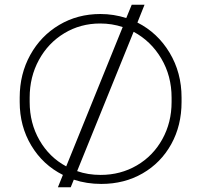

<svg xmlns="http://www.w3.org/2000/svg" viewBox="-20 -761 848 809"><path d="M745 -350V-331Q745 -232 701.5 -153.5Q658 -75 581 -30.5Q504 14 407 14Q345 14 291 -4L278 28H224L245 -24Q161 -66 112 -147.5Q63 -229 63 -331V-350Q63 -449 107.5 -529.5Q152 -610 229.5 -656Q307 -702 403 -702Q459 -702 512 -685L535 -741H589L559 -666Q644 -623 694.5 -539Q745 -455 745 -350ZM259 -60 497 -647Q452 -662 402 -662Q319 -662 251 -621Q183 -580 144 -508.5Q105 -437 105 -350V-331Q105 -242 146.5 -170Q188 -98 259 -60ZM703 -350Q703 -441 659.5 -514.5Q616 -588 543 -627L305 -40Q350 -24 404 -24Q488 -24 556.5 -64Q625 -104 664 -174.5Q703 -245 703 -331Z"/></svg>

Font: Bellota Light
Style: Regular
Weight: 300
Designer: Kemie Guaida
Foundry: Kemie Guaida
Version: Version 4.001